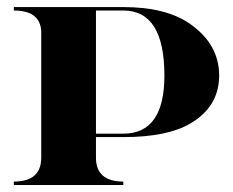

<svg xmlns="http://www.w3.org/2000/svg" viewBox="-20 -528 665 548"><path d="M19.5 -507.8H332Q454.1 -507.8 522.9 -459.5Q605.5 -401.4 605.5 -312.5Q605.5 -223.6 522.9 -175.3Q457 -136.7 332 -136.7H253.9V-78.1Q253.9 -9.8 332 -9.8V0H19.5V-9.8Q97.7 -9.8 97.7 -78.1V-438.5Q94.7 -498 19.5 -498ZM253.9 -498V-146.5H332Q449.2 -146.5 449.2 -312.5Q449.2 -498 332 -498Z"/></svg>

Font: spinweradC
Style: Bold
Weight: 700
Width: 7
Version: Version 0.3